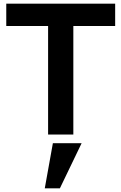

<svg xmlns="http://www.w3.org/2000/svg" viewBox="-20 -730 658 1042"><path d="M605 -589H378V0H241V-589H14V-710H605ZM223 292 267 47H423L305 292Z"/></svg>

Font: Rising Sun
Style: Bold
Weight: 700
Designer: Matt McInerney, Pablo Impallari, Rodrigo Fuenzalida (Raleway font), Stephen Hutchings (Greek), Cristiano Sobral (main ch
Foundry: The Rising Sun Project Authors
Version: Version 4.327; ttfautohint (v1.8.4.7-5d5b-dirty)